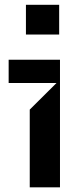

<svg xmlns="http://www.w3.org/2000/svg" viewBox="-20 -801 332 821"><path d="M107.2 0V-332.4L221.6 -446H17V-545.5H236.5V0ZM90.9 -653.4V-780.5H233V-653.4Z"/></svg>

Font: Riot Sans
Style: Regular
Weight: 400
Designer: Rasmus Andersson
Foundry: rsms
Version: Version 3.005